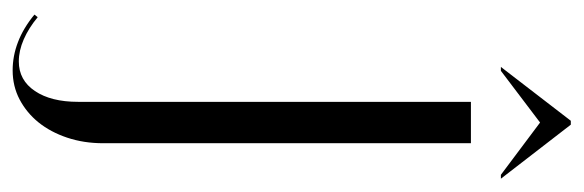

<svg xmlns="http://www.w3.org/2000/svg" viewBox="-322 -571 900 296"><g transform="rotate(90 128.0 -423.0)"><path d="M2.5 -26.1 6.5 -31.1Q23.4 -17.1 40.7 -9.6Q58 -2 74.8 -2Q103.6 -2 120.3 -26.8Q137 -51.6 137 -93.2V-699H200.8V-131.9Q200.8 -102.1 192.2 -76.5Q183.6 -50.9 168.7 -32.4Q153.8 -14 133.3 -3.2Q112.9 7.5 88.5 7.5Q66.1 7.5 44.7 -0.8Q23.2 -9 2.5 -26.1ZM83.2 -745.2H89.2L168.9 -805.6L249.5 -745.2H255.5L172.2 -853H166.2Z"/></g></svg>

Font: Moniqa Black
Style: Regular
Weight: 900
Designer: Rajesh Rajput
Foundry: Rajesh Rajput
Version: Version 1.000